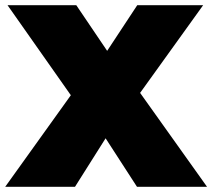

<svg xmlns="http://www.w3.org/2000/svg" viewBox="-28 -720 818 740"><path d="M500 0 379 -187 261 0H-8L245 -353L1 -700H266L385 -524L501 -700H755L512 -362L770 0Z"/></svg>

Font: CMG Sans Black
Style: Regular
Weight: 900
Designer: Julieta Ulanovsky
Foundry: Julieta Ulanovsky
Version: Version 7.200